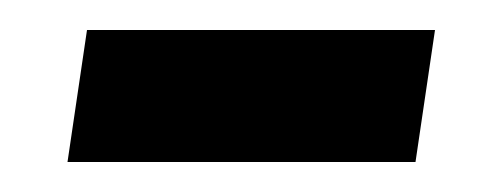

<svg xmlns="http://www.w3.org/2000/svg" viewBox="-20 -370 335 128"><path d="M38 -350 25 -262H257L270 -350Z"/></svg>

Font: Smiley Sans Oblique
Style: Regular
Weight: 400
Italic angle: -8°
Designer: oooooohmygosh, Nagisa Chen, Janine Sui, Heda Shi, Jian Li
Foundry: atelierAnchor
Version: Version 2.0.1